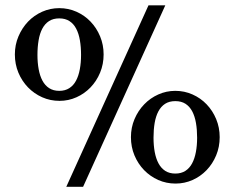

<svg xmlns="http://www.w3.org/2000/svg" viewBox="-20 -696 893 731"><path d="M545.4 -675.8H609.4L296.4 15.1H232.4ZM647.5 -350.1Q682.1 -350.1 712.9 -336.4Q743.7 -322.8 766.6 -298.8Q789.6 -274.9 803 -242.7Q816.4 -210.4 816.4 -173.8Q816.4 -136.7 803 -104.5Q789.6 -72.3 766.6 -48.3Q743.7 -24.4 713.1 -10.7Q682.6 2.9 648.4 2.9Q613.3 2.9 582.5 -10.7Q551.8 -24.4 528.6 -48.3Q505.4 -72.3 491.9 -104.5Q478.5 -136.7 478.5 -173.8Q478.5 -210.4 492.2 -242.7Q505.9 -274.9 529.1 -298.8Q552.2 -322.8 582.8 -336.4Q613.3 -350.1 647.5 -350.1ZM647.5 -35.2Q669.9 -35.2 685.8 -45.4Q701.7 -55.7 711.4 -74Q721.2 -92.3 725.8 -117.2Q730.5 -142.1 730.5 -171.9Q730.5 -202.1 726.1 -227.8Q721.7 -253.4 711.9 -272Q702.1 -290.5 686.3 -300.8Q670.4 -311 647.5 -311Q624.5 -311 608.6 -300.8Q592.8 -290.5 583 -272Q573.2 -253.4 568.8 -227.8Q564.5 -202.1 564.5 -171.9Q564.5 -142.1 569.1 -117.2Q573.7 -92.3 583.5 -74Q593.3 -55.7 609.1 -45.4Q625 -35.2 647.5 -35.2ZM205.6 -665Q240.2 -665 271 -651.4Q301.8 -637.7 324.7 -613.8Q347.7 -589.8 361.1 -557.6Q374.5 -525.4 374.5 -488.8Q374.5 -451.7 361.1 -419.4Q347.7 -387.2 324.7 -363.3Q301.8 -339.4 271.2 -325.7Q240.7 -312 206.5 -312Q171.4 -312 140.6 -325.7Q109.9 -339.4 86.7 -363.3Q63.5 -387.2 50 -419.4Q36.6 -451.7 36.6 -488.8Q36.6 -525.4 50.3 -557.6Q64 -589.8 86.9 -613.8Q109.9 -637.7 140.6 -651.4Q171.4 -665 205.6 -665ZM205.6 -350.1Q228 -350.1 243.9 -360.4Q259.8 -370.6 269.5 -388.9Q279.3 -407.2 283.9 -432.4Q288.6 -457.5 288.6 -486.8Q288.6 -517.1 284.2 -542.7Q279.8 -568.4 270 -586.9Q260.3 -605.5 244.4 -615.7Q228.5 -626 205.6 -626Q182.6 -626 166.7 -615.7Q150.9 -605.5 141.1 -586.9Q131.3 -568.4 127 -542.7Q122.6 -517.1 122.6 -486.8Q122.6 -457.5 127.2 -432.4Q131.8 -407.2 141.6 -388.9Q151.4 -370.6 167.2 -360.4Q183.1 -350.1 205.6 -350.1Z"/></svg>

Font: Federo
Style: Regular
Weight: 400
Designer: Olexa M. Volochay | Cyreal.org
Foundry: Olexa M. Volochay | Cyreal.org
Version: Version 1.000